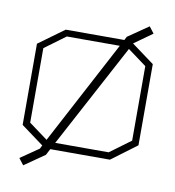

<svg xmlns="http://www.w3.org/2000/svg" viewBox="-74 -614 696 764"><g transform="rotate(10 274.0 -232.0)"><path d="M508 -402V-74L406 2H165L152 27L70 84L50 58L124 7L131 -7L40 -74V-402L143 -477H380L387 -491L470 -548L490 -522L417 -470V-469ZM144 -32 366 -451H152L68 -389V-88ZM480 -389 404 -445 180 -26H396L480 -88Z"/></g></svg>

Font: Turret Road ExtraLight
Style: Regular
Weight: 275
Designer: Noponies
Foundry: Noponies
Version: Version 1.001; ttfautohint (v1.8)